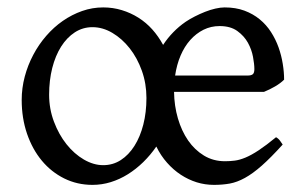

<svg xmlns="http://www.w3.org/2000/svg" viewBox="-20 -489 833 523"><path d="M578.1 -418Q554.7 -418 534.4 -408Q514.2 -397.9 498.3 -380.1Q482.4 -362.3 471.9 -337.6Q461.4 -313 457 -283.2H653.8Q664.6 -283.2 668.7 -286.9Q672.9 -290.5 672.9 -300.8Q672.9 -314 669.2 -334Q665.5 -354 655.3 -372.6Q645 -391.1 626.5 -404.5Q607.9 -418 578.1 -418ZM378.9 -222.2Q378.9 -261.2 366.5 -296.1Q354 -331.1 333.3 -357.4Q312.5 -383.8 286.1 -399.4Q259.8 -415 231.9 -415Q205.6 -415 183.8 -400.9Q162.1 -386.7 146.5 -362.1Q130.9 -337.4 122.3 -303.7Q113.8 -270 113.8 -231Q113.8 -192.4 127 -157.5Q140.1 -122.6 161.1 -96.2Q182.1 -69.8 208.5 -54.4Q234.9 -39.1 261.2 -39.1Q287.6 -39.1 309.1 -53Q330.6 -66.9 346.2 -91.6Q361.8 -116.2 370.4 -149.7Q378.9 -183.1 378.9 -222.2ZM753.9 -272Q744.1 -262.2 729.5 -253.7Q714.8 -245.1 699.2 -238.8H454.1Q454.6 -200.7 464.6 -166.5Q474.6 -132.3 492.4 -106.4Q510.3 -80.6 535.6 -65.2Q561 -49.8 592.8 -49.8Q606.4 -49.8 619.6 -51.5Q632.8 -53.2 648.7 -59.8Q664.6 -66.4 684.6 -79.6Q704.6 -92.8 731.9 -115.2Q738.3 -111.8 742.9 -105.5Q747.6 -99.1 750 -95.2Q717.8 -59.6 693.1 -37.8Q668.5 -16.1 647.2 -4.4Q626 7.3 606 11Q585.9 14.6 563 14.6Q538.6 14.6 515.9 7.6Q493.2 0.5 472.7 -12.9Q452.1 -26.4 435.1 -45.7Q418 -64.9 405.8 -89.8Q390.1 -66.9 370.4 -47.6Q350.6 -28.3 328.4 -14.4Q306.2 -0.5 281.7 7.1Q257.3 14.6 231.9 14.6Q190.4 14.6 155 -2.9Q119.6 -20.5 94 -51.3Q68.4 -82 53.7 -124.5Q39.1 -167 39.1 -216.8Q39.1 -249 47.4 -280.3Q55.7 -311.5 70.6 -339.6Q85.4 -367.7 106 -391.4Q126.5 -415 151.1 -432.1Q175.8 -449.2 203.6 -459Q231.4 -468.8 261.2 -468.8Q287.6 -468.8 311.8 -461.4Q335.9 -454.1 356.9 -440.9Q377.9 -427.7 394.8 -408.9Q411.6 -390.1 424.3 -366.7Q436.5 -385.3 451.9 -401.1Q467.3 -417 485.8 -429.7Q496.6 -437 510.5 -444.1Q524.4 -451.2 538.6 -456.8Q552.7 -462.4 566.7 -465.6Q580.6 -468.8 591.8 -468.8Q622.1 -468.8 645.8 -460Q669.4 -451.2 687.5 -436.3Q705.6 -421.4 718.3 -401.6Q731 -381.8 738.8 -359.9Q746.6 -337.9 750.2 -315.2Q753.9 -292.5 753.9 -272Z"/></svg>

Font: Gentium Plus Phon
Style: Regular
Weight: 400
Designer: J. Victor Gaultney, Annie Olsen, Iska Routamaa, Becca Hirsbrunner
Foundry: SIL International
Version: Version 5.000